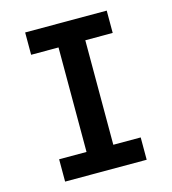

<svg xmlns="http://www.w3.org/2000/svg" viewBox="-109 -825 819 914"><g transform="rotate(-15 300.0 -367.5)"><path d="M99 0V-110H234V-625H99V-735H501V-625H366V-110H501V0Z"/></g></svg>

Font: Iosevka Curly XBdEx
Style: Regular
Weight: 800
Width: 7
Monospace: yes
Designer: Belleve Invis
Foundry: Belleve Invis
Version: Version 11.1.0; ttfautohint (v1.8.3)